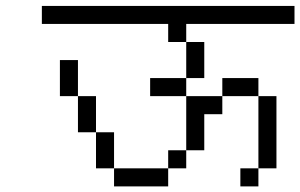

<svg xmlns="http://www.w3.org/2000/svg" viewBox="-20 -708 1040 665"><path d="M1000 -625V-687.5H125V-625H562.5V-562.5H625Q625 -562.5 625 -437.5H500V-375H625V-187.5H562.5V-125H375V-62.5H562.5V-125H625V-187.5H687.5Q687.5 -187.5 687.5 -312.5H750V-375H625V-437.5H687.5Q687.5 -437.5 687.5 -562.5H625V-625ZM375 -125Q375 -125 375 -250H312.5Q312.5 -250 312.5 -125ZM875 -125H812.5V-62.5H875ZM875 -125H937.5Q937.5 -125 937.5 -375H875Q875 -375 875 -125ZM312.5 -250Q312.5 -250 312.5 -375H250Q250 -375 250 -250ZM250 -375Q250 -375 250 -500H187.5Q187.5 -500 187.5 -375ZM750 -375H875V-437.5H750Z"/></svg>

Font: Unifont
Style: Regular
Weight: 500
Version: Version 15.1.04